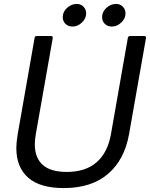

<svg xmlns="http://www.w3.org/2000/svg" viewBox="-20 -946 762 976"><path d="M63 -194Q63 -220 70 -264L156 -754Q158 -763 167 -763H239Q244 -763 246.5 -760Q249 -757 248 -752L162 -264Q157 -234 157 -212Q157 -144 197 -108Q237 -72 319 -72Q416 -72 472 -122Q528 -172 544 -264L630 -754Q632 -763 641 -763H713Q718 -763 720.5 -760Q723 -757 722 -752L636 -264Q613 -134 529 -62Q445 10 304 10Q183 10 123 -43Q63 -96 63 -194ZM299 -859Q299 -886 321 -906Q343 -926 370 -926Q391 -926 404.5 -912Q418 -898 418 -878Q418 -852 396.5 -831.5Q375 -811 349 -811Q327 -811 313 -824.5Q299 -838 299 -859ZM499 -859Q499 -886 521 -906Q543 -926 570 -926Q591 -926 604.5 -912Q618 -898 618 -878Q618 -852 596.5 -831.5Q575 -811 549 -811Q527 -811 513 -824.5Q499 -838 499 -859Z"/></svg>

Font: Open Sauce Two
Style: Italic
Weight: 400
Italic angle: -10°
Designer: Alfredo Marco Pradil
Foundry: Creative Sauce Fz LLC
Version: Version 1.477